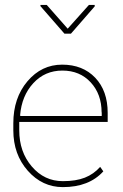

<svg xmlns="http://www.w3.org/2000/svg" viewBox="-20 -744 494 774"><path d="M390.1 -291H389.6Q389.6 -364.3 345.7 -411.9Q301.8 -459.5 231.4 -459.5Q161.1 -459.5 114.3 -408.7Q67.4 -357.9 61 -278.8L62.5 -276.4H390.1ZM233.4 10.3Q150.4 10.3 92 -55.7Q33.7 -121.6 33.7 -218.8V-247.1Q33.7 -349.1 90.6 -416.3Q147.5 -483.4 230.5 -483.4Q313.5 -483.4 363.8 -430.7Q414.1 -377.9 414.1 -289.1V-252.4H57.6V-218.8Q57.6 -131.8 108.2 -72.8Q158.7 -13.7 233.4 -13.7Q286.1 -13.7 322 -27.8Q357.9 -42 383.8 -71.3L396.5 -53.2Q338.9 10.3 233.4 10.3ZM361.8 -724.1V-718.3L266.1 -608.4H239.7L143.1 -719.2V-724.1H168.5L252.9 -628.4L338.4 -724.1Z"/></svg>

Font: Yantramanav Thin
Style: Regular
Weight: 250
Version: Version 1.001;PS 1.0;hotconv 1.0.72;makeotf.lib2.5.5900; ttf